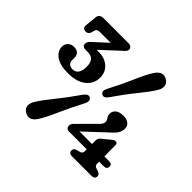

<svg xmlns="http://www.w3.org/2000/svg" viewBox="-174 -909 1120 1120"><g transform="rotate(45 386.5 -348.5)"><path d="M567.5 -162.5Q567.5 -180 578.5 -189.5L630.5 -232Q638 -238.5 643.2 -240.8Q648.5 -243 653.5 -243Q669 -243 669 -226L669.5 -134H708Q733 -134 733 -113.5Q733 -90.5 707.5 -90.5H669.5V-75Q669.5 -57 685 -52L702.5 -46.5Q723.5 -39.5 723.5 -23Q723.5 -0.5 696.5 -0.5H536Q509 -0.5 509 -23Q509 -41.5 530 -46.5L551.5 -52Q567.5 -56.5 567.5 -75V-90.5H423.5Q396 -90.5 396 -115.5Q396 -122 399.8 -130Q403.5 -138 415 -147.5L504.5 -237.5Q532.5 -261.5 532.5 -279Q532.5 -294.5 523.8 -304.5Q515 -314.5 515 -332.5Q515 -353 531.5 -366.8Q548 -380.5 581.5 -380.5Q608 -380.5 624.2 -368Q640.5 -355.5 640.5 -332Q640.5 -316.5 631.8 -298.5Q623 -280.5 591 -253L464 -134H567.5ZM444.5 -397Q433.5 -382.5 424.8 -378.8Q416 -375 404.5 -382Q386.5 -393 402 -423.5Q446 -507.5 474.8 -574.8Q503.5 -642 528 -680Q544 -704.5 563.5 -711.8Q583 -719 605.5 -705Q626 -692 628 -671.2Q630 -650.5 614.5 -626.5Q591.5 -589 545 -532Q498.5 -475 444.5 -397ZM326.5 -300Q338 -314.5 347 -318.5Q356 -322.5 367 -316Q385.5 -303.5 370 -273Q327 -191 297.2 -123Q267.5 -55 243.5 -17.5Q210 35 166 8Q145 -4.5 143.2 -25.5Q141.5 -46.5 156.5 -70.5Q180 -108.5 227.2 -166.5Q274.5 -224.5 326.5 -300ZM327.5 -442Q327.5 -390 287.2 -358.2Q247 -326.5 177 -326.5Q109.5 -326.5 75.5 -351Q41.5 -375.5 41.5 -411.5Q41.5 -433.5 56.2 -447.2Q71 -461 93 -461Q116 -461 127.8 -449.2Q139.5 -437.5 139.5 -418.5V-396Q139.5 -381.5 149.5 -371.5Q159.5 -361.5 179.5 -361.5Q201 -361.5 214 -378.5Q227 -395.5 227 -428.5Q227 -465 212.8 -480.5Q198.5 -496 171 -496H150.5Q139.5 -496 132 -501.5Q124.5 -507 124.5 -519Q124.5 -535.5 141.5 -550L227 -628.5H137Q113 -628.5 109 -609L105 -594Q99.5 -571.5 77.5 -571.5Q65.5 -571.5 58.2 -578.2Q51 -585 52.5 -598.5L60 -672.5Q63 -700.5 96.5 -700.5H302Q315.5 -700.5 323.5 -693.5Q331.5 -686.5 331.5 -676Q331.5 -667.5 324.5 -659.2Q317.5 -651 304 -640L198 -541.5Q205 -542 213 -542Q264.5 -542 296 -514.2Q327.5 -486.5 327.5 -442Z"/></g></svg>

Font: Fraunces 72pt SuperSoft SemiBold
Style: Regular
Weight: 600
Version: Version 1.000;[b76b70a41]